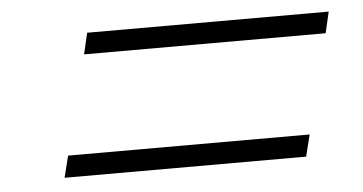

<svg xmlns="http://www.w3.org/2000/svg" viewBox="-33 -599 734 388"><g transform="rotate(-5 334.0 -405.0)"><path d="M635 -506H145L155 -549H645ZM574 -261H84L95 -305H585Z"/></g></svg>

Font: TypoPRO Sinkin Sans
Style: 200 X Light Italic
Weight: 200
Italic angle: -112°
Designer: Keith Bates
Foundry: K-Type
Version: Sinkin Sans (version 1.0)  by Keith Bates   •   © 2014   www